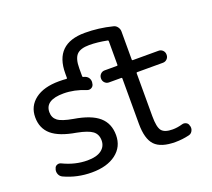

<svg xmlns="http://www.w3.org/2000/svg" viewBox="-126 -930 1198 1083"><g transform="rotate(-20 473.0 -388.0)"><path d="M683.6 -455.1Q678.7 -455.1 678.7 -451.2V-192.4Q678.7 -126 696.3 -104.5Q713.9 -83 761.7 -83Q790 -83 820.3 -91.8Q833 -95.7 845.2 -89.4Q857.4 -83 859.4 -69.3L861.3 -64.5Q863.3 -54.7 860.4 -45.4Q857.4 -36.1 851.1 -29.3Q844.7 -22.5 835 -20.5Q793.9 -10.7 752 -10.7Q666 -10.7 629.4 -48.8Q592.8 -86.9 592.8 -178.7V-451.2Q592.8 -455.1 587.9 -455.1H513.7Q500 -455.1 489.7 -465.3Q479.5 -475.6 479.5 -490.2V-492.2Q479.5 -506.8 489.7 -517.1Q500 -527.3 513.7 -527.3H587.9Q592.8 -527.3 592.8 -531.2V-673.8Q592.8 -678.7 588.9 -679.7Q529.3 -691.4 481.4 -691.4Q427.7 -691.4 405.8 -668Q383.8 -644.5 383.8 -586.9V-539.1Q383.8 -535.2 387.7 -534.2Q394.5 -532.2 401.4 -529.3Q415 -523.4 421.4 -509.8Q427.7 -496.1 423.8 -481.4L422.9 -475.6Q418.9 -462.9 407.2 -457.5Q395.5 -452.1 382.8 -457Q316.4 -484.4 251 -484.4Q140.6 -484.4 140.6 -412.1Q140.6 -378.9 164.6 -360.4Q188.5 -341.8 255.9 -330.1Q357.4 -313.5 403.8 -272.9Q450.2 -232.4 450.2 -162.6Q450.2 -92.8 396.5 -51.8Q342.8 -10.7 251 -10.7Q162.1 -10.7 85 -46.9Q71.3 -53.7 65.4 -67.9Q59.6 -82 63.5 -96.7L65.4 -101.6Q68.4 -114.3 80.6 -119.1Q92.8 -124 104.5 -118.2Q176.8 -83 251 -83Q305.7 -83 334.5 -104.5Q363.3 -126 363.3 -162.1Q363.3 -199.2 337.4 -218.8Q311.5 -238.3 246.1 -251Q146.5 -267.6 101.1 -306.6Q55.7 -345.7 55.7 -412.1Q55.7 -478.5 107.4 -518.1Q159.2 -557.6 251 -557.6Q277.3 -557.6 295.9 -555.7Q299.8 -555.7 299.8 -560.5V-586.9Q299.8 -764.6 481.4 -764.6Q564.5 -764.6 645.5 -744.1Q660.2 -741.2 669.4 -728.5Q678.7 -715.8 678.7 -701.2V-531.2Q678.7 -527.3 683.6 -527.3H837.9Q852.5 -527.3 862.8 -517.1Q873 -506.8 873 -492.2V-490.2Q873 -475.6 862.8 -465.3Q852.5 -455.1 837.9 -455.1Z"/></g></svg>

Font: Gen Jyuu GothicL Regular
Style: Regular
Weight: 400
Designer: [Source Han Sans]
Ryoko NISHIZUKA  (kana & ideographs); Paul D. Hunt (Latin, Greek & Cyrillic); Wenlong ZHANG  (bopomofo
Version: Version 1.002.20150607